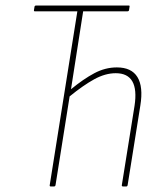

<svg xmlns="http://www.w3.org/2000/svg" viewBox="-20 -675 581 695"><path d="M164 0Q159 0 160 -5L260 -634H106Q102 -634 103 -639L105 -651Q106 -655 111 -655H446Q450 -655 449 -651L447 -638Q446 -634 441 -634H281L237 -352Q282 -389 321.5 -410Q361 -431 403 -431Q456 -431 477.5 -396Q499 -361 488 -293L442 -5Q441 0 437 0H426Q420 0 421 -5L467 -292Q485 -410 399 -410Q361 -410 321 -388Q281 -366 232 -326L181 -5Q180 0 175 0Z"/></svg>

Font: Sofia Sans Condensed Thin
Style: Italic
Weight: 250
Italic angle: -9°
Version: Version 4.100